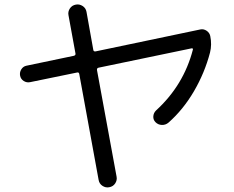

<svg xmlns="http://www.w3.org/2000/svg" viewBox="-20 -788 1040 853"><path d="M113.3 -422.9Q98.6 -419.9 85.4 -428.2Q72.3 -436.5 69.3 -451.7Q66.4 -466.8 74.7 -480Q83 -493.2 97.7 -496.1L307.6 -540Q316.4 -542 315.4 -549.8L284.2 -720.7Q281.2 -736.3 290.5 -750.5Q299.8 -764.6 317.4 -767.6Q333 -770.5 347.2 -761.2Q361.3 -752 364.3 -735.4L394.5 -566.4Q395.5 -558.6 404.3 -559.6L870.1 -657.2Q884.8 -660.2 897.9 -651.4Q911.1 -642.6 914.1 -627.9Q921.9 -589.8 913.1 -554.7Q889.6 -464.8 841.8 -382.8Q793.9 -300.8 728.5 -243.2Q715.8 -232.4 699.2 -232.9Q682.6 -233.4 670.9 -245.1Q660.2 -255.9 661.1 -271Q662.1 -286.1 672.9 -296.9Q795.9 -409.2 836.9 -567.4Q837.9 -570.3 835.9 -572.3Q834 -574.2 831.1 -573.2L418 -487.3Q409.2 -485.4 411.1 -475.6L498 -2.9Q501 12.7 491.7 26.9Q482.4 41 464.8 43.9Q449.2 46.9 435.1 37.6Q420.9 28.3 418 10.7L332 -460Q330.1 -467.8 322.3 -465.8Z"/></svg>

Font: Rounded Mgen+ 1m regular
Style: Regular
Weight: 400
Designer: [Source Han Sans]
Ryoko NISHIZUKA  (kana & ideographs); Paul D. Hunt (Latin, Greek & Cyrillic); Wenlong ZHANG  (bopomofo
Version: Version 1.059.20150602